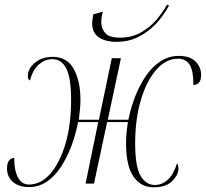

<svg xmlns="http://www.w3.org/2000/svg" viewBox="-20 -785 882 821"><path d="M479 -606Q431 -606 402.5 -625.5Q374 -645 374 -685Q374 -692 375.5 -701.5Q377 -711 379 -724L420 -735Q416 -723 414.5 -711Q413 -699 413 -691Q413 -663 430 -643.5Q447 -624 493 -624Q545 -624 585 -647.5Q625 -671 652 -704Q679 -737 694 -765L703 -761Q692 -741 673 -714.5Q654 -688 626 -663.5Q598 -639 561.5 -622.5Q525 -606 479 -606ZM104 15Q61 15 35.5 -7Q10 -29 10 -65Q10 -107 41 -110Q40 -60 56 -28Q72 4 104 4Q155 4 195.5 -42.5Q236 -89 260 -170.5Q284 -252 284 -358Q284 -452 263.5 -492Q243 -532 204 -532Q174 -532 147.5 -510.5Q121 -489 108 -441Q99 -444 99 -460Q99 -491 129 -516.5Q159 -542 206 -542Q266 -542 295 -490.5Q324 -439 324 -359Q324 -340 322 -317.5Q320 -295 317 -273H403L458 -536H497L441 -273H529Q539 -324 558 -372.5Q577 -421 604 -460.5Q631 -500 666.5 -523Q702 -546 745 -546Q792 -546 816 -522Q840 -498 840 -465Q840 -442 831 -432Q822 -422 807 -421Q807 -485 790 -509.5Q773 -534 741 -534Q690 -534 648.5 -487Q607 -440 582.5 -358Q558 -276 558 -172Q558 -71 581.5 -32.5Q605 6 642 6Q672 6 696.5 -15.5Q721 -37 737 -86Q739 -86 741 -79Q743 -72 743 -65Q743 -37 716 -10.5Q689 16 637 16Q583 16 551 -29.5Q519 -75 519 -173Q519 -212 527 -263H438L382 0H346L400 -263H314Q304 -211 285.5 -161.5Q267 -112 241 -72Q215 -32 180.5 -8.5Q146 15 104 15Z"/></svg>

Font: Noto Serif Display ExtraLight
Style: Italic
Weight: 200
Italic angle: -12°
Designer: Monotype Design Team
Foundry: Monotype Imaging Inc.
Version: Version 2.009